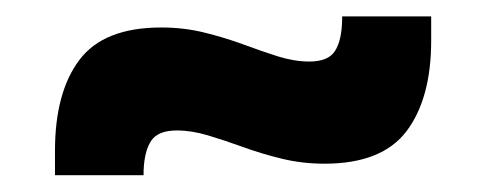

<svg xmlns="http://www.w3.org/2000/svg" viewBox="-20 -432 592 234"><path d="M375.5 -232.5Q348.5 -232.5 323.8 -238.5Q299 -244.5 276.2 -252.8Q253.5 -261 233.5 -267Q213.5 -273 195.5 -273Q173 -273 164.5 -260.8Q156 -248.5 155 -224V-218.5H47V-248Q47 -319.5 76.8 -359Q106.5 -398.5 176.5 -398.5Q204.5 -398.5 229.5 -392.2Q254.5 -386 276.8 -377.8Q299 -369.5 319 -363.2Q339 -357 357 -357Q380 -357 388.2 -369.8Q396.5 -382.5 397 -408V-412H505.5V-382.5Q505.5 -312 475.5 -272.2Q445.5 -232.5 375.5 -232.5Z"/></svg>

Font: Anek Gurmukhi
Style: Bold
Weight: 700
Designer: Sarang Kulkarni (Gurmukhi), Yesha Goshar (Latin)
Foundry: Ek Type
Version: Version 1.003